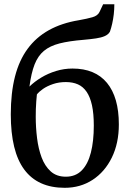

<svg xmlns="http://www.w3.org/2000/svg" viewBox="-20 -886 618 916"><path d="M288.5 10Q224.5 10 176.2 -11.8Q128 -33.5 95.8 -77Q63.5 -120.5 47.5 -186.2Q31.5 -252 31.5 -340.5Q31.5 -443 51.5 -520.8Q71.5 -598.5 111.8 -653.2Q152 -708 213 -742Q274 -776 356 -789.5Q395.5 -796.5 421 -803.8Q446.5 -811 455 -829.5L472 -865.5H525.5Q525.5 -841.5 522.8 -817.8Q520 -794 515.2 -773Q510.5 -752 504.5 -735Q497 -721.5 480.2 -714Q463.5 -706.5 438 -702.8Q412.5 -699 378.5 -696Q310 -690.5 264 -678.8Q218 -667 189.5 -643.2Q161 -619.5 145 -578.5Q129 -537.5 120.5 -473Q144.5 -496.5 176.8 -516Q209 -535.5 247.2 -547.2Q285.5 -559 326 -559Q380 -559 421.2 -541.8Q462.5 -524.5 490.5 -490.5Q518.5 -456.5 532.8 -406.8Q547 -357 547 -292.5Q547 -202.5 513.5 -134.2Q480 -66 421.8 -28Q363.5 10 288.5 10ZM294 -43Q340.5 -43 370 -73Q399.5 -103 413.5 -157.8Q427.5 -212.5 427.5 -286.5Q427.5 -344 418.8 -383.8Q410 -423.5 393.2 -448Q376.5 -472.5 351.8 -483.5Q327 -494.5 294 -494.5Q261 -494.5 233 -485Q205 -475.5 185.2 -461.8Q165.5 -448 156 -435.5Q154.5 -420 153 -402Q151.5 -384 151 -365Q150.5 -346 150.5 -328.5Q150.5 -278 156.8 -227.2Q163 -176.5 178.5 -135Q194 -93.5 222 -68.2Q250 -43 294 -43Z"/></svg>

Font: Merriweather 28pt Medium
Style: Regular
Weight: 500
Version: Version 2.100